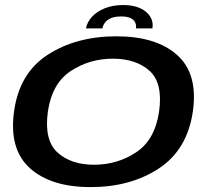

<svg xmlns="http://www.w3.org/2000/svg" viewBox="-20 -740 852 764"><path d="M341 4.5Q499.5 4.5 612.5 -70Q725.5 -144.5 747.5 -297Q768.5 -446.5 685 -521Q601.5 -595.5 443 -595.5Q284 -595.5 170.5 -522.5Q57 -449.5 36 -297Q15 -147 98.5 -71.2Q182 4.5 341 4.5ZM354.5 -84.5Q262 -84.5 208.5 -133.5Q155 -182.5 170.5 -296Q187 -408.5 261.8 -457.5Q336.5 -506.5 429 -506.5Q521.5 -506.5 575.2 -458Q629 -409.5 613 -296Q596.5 -183.5 521.8 -134Q447 -84.5 354.5 -84.5ZM471 -720Q429 -720 397.2 -707.2Q365.5 -694.5 346 -673.2Q326.5 -652 322 -627H387.5Q390 -640 398.2 -650.8Q406.5 -661.5 422 -668Q437.5 -674.5 463 -674.5Q486.5 -674.5 499.5 -668Q512.5 -661.5 517.8 -650.8Q523 -640 521 -627H586.5Q591 -652 578.2 -673.2Q565.5 -694.5 538 -707.2Q510.5 -720 471 -720Z"/></svg>

Font: Anybody Expanded Medium
Style: Italic
Weight: 500
Width: 7
Italic angle: -10°
Version: Version 1.113;gftools[0.9.25]